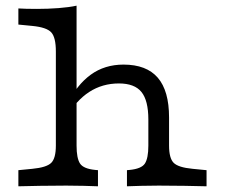

<svg xmlns="http://www.w3.org/2000/svg" viewBox="-20 -653 788 673"><path d="M212.1 -2.4Q158.9 -2.4 120.2 -1.6Q81.5 -0.8 44.4 0V-56.5L93.5 -61.3Q143.5 -66.1 159.7 -82.3Q175.8 -98.4 175.8 -142.7V-206.5H248.4V-142.7Q248.4 -98.4 260.5 -79.8Q272.6 -61.3 314.5 -57.3L323.4 -56.5V0Q299.2 -0.8 273.4 -1.6Q247.6 -2.4 212.1 -2.4ZM500 -206.5V-233.9Q500 -300.8 475.8 -330.6Q451.6 -360.5 396.8 -360.5Q338.7 -360.5 292.7 -330.6Q246.8 -300.8 213.7 -242.7L215.3 -287.1Q249.2 -355.6 298 -391.1Q346.8 -426.6 412.9 -426.6Q493.5 -426.6 533.1 -380.6Q572.6 -334.7 572.6 -241.1V-206.5ZM536.3 -2.4Q501.6 -2.4 475.4 -1.6Q449.2 -0.8 425 0V-56.5L433.9 -57.3Q475.8 -61.3 487.9 -79.8Q500 -98.4 500 -142.7V-206.5H572.6V-142.7Q572.6 -98.4 588.7 -82.3Q604.8 -66.1 654.8 -61.3L704 -56.5V0Q666.9 -0.8 628.2 -1.6Q589.5 -2.4 536.3 -2.4ZM175.8 -206.5V-472.6Q175.8 -521.8 159.7 -539.5Q143.5 -557.3 93.5 -562.1L44.4 -566.9V-623.4Q55.6 -622.6 72.6 -622.2Q89.5 -621.8 109.7 -621.8Q148.4 -621.8 185.1 -624.6Q221.8 -627.4 248.4 -633.1V-623.4V-206.5Z"/></svg>

Font: Playfair 5pt SemiExpanded Light
Style: Regular
Weight: 300
Width: 6
Designer: Claus Eggers Sørensen
Foundry: Claus Eggers Sørensen
Version: Version 2.203